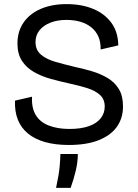

<svg xmlns="http://www.w3.org/2000/svg" viewBox="-20 -693 670 935"><path d="M315 13Q250 13 200 -1Q150 -15 116.5 -42.5Q83 -70 67 -110Q51 -150 53 -203L136 -222Q133 -168 154 -133Q175 -98 218 -81.5Q261 -65 318 -65Q374 -65 412.5 -78.5Q451 -92 470.5 -117Q490 -142 490 -174Q490 -210 466.5 -231Q443 -252 404.5 -264Q366 -276 320 -286Q274 -296 228.5 -308.5Q183 -321 146 -342Q109 -363 87 -396.5Q65 -430 65 -481Q65 -540 94.5 -583Q124 -626 178 -649.5Q232 -673 304 -673Q377 -673 433 -650Q489 -627 522 -582.5Q555 -538 556 -472L470 -452Q471 -488 459 -515Q447 -542 424.5 -560Q402 -578 371.5 -587Q341 -596 303 -596Q259 -596 225 -582.5Q191 -569 172 -545Q153 -521 153 -488Q153 -449 180 -426.5Q207 -404 251 -391.5Q295 -379 345 -367Q388 -358 429.5 -345.5Q471 -333 505 -312.5Q539 -292 559 -259Q579 -226 579 -175Q579 -118 549.5 -76Q520 -34 461 -10.5Q402 13 315 13ZM253 222Q267 158 270.5 118Q274 78 274 57H359Q359 96 349 138Q339 180 324 222Z"/></svg>

Font: Bricolage Grotesque 20pt
Style: Regular
Weight: 400
Version: Version 1.001;gftools[0.9.33.dev8+g029e19f]